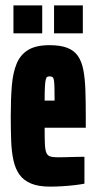

<svg xmlns="http://www.w3.org/2000/svg" viewBox="-20 -686 358 714"><path d="M166 8Q123 8 95.5 -3.5Q68 -15 52.5 -36.5Q37 -58 30 -90Q23 -122 21.5 -163Q20 -204 20 -254Q20 -318 24 -367Q28 -416 42 -449.5Q56 -483 85 -500.5Q114 -518 164 -518Q205 -518 230.5 -508Q256 -498 270 -477.5Q284 -457 290 -425.5Q296 -394 297.5 -351.5Q299 -309 299 -254V-211H146Q146 -172 147 -150Q148 -128 152.5 -117.5Q157 -107 167.5 -104Q178 -101 197 -101Q205 -101 223 -101.5Q241 -102 261 -102.5Q281 -103 294 -103V-3Q279 0 257.5 2.5Q236 5 212.5 6.5Q189 8 166 8ZM183 -292V-312Q183 -343 182.5 -361Q182 -379 180.5 -388Q179 -397 175 -399.5Q171 -402 164 -402Q159 -402 155.5 -400Q152 -398 150 -389.5Q148 -381 147 -362.5Q146 -344 146 -312H203ZM30 -562V-666H137V-562ZM181 -562V-666H288V-562Z"/></svg>

Font: Saira UltraCondensed Black
Style: Regular
Weight: 900
Width: 1
Designer: Hector Gatti with collaboration of the Omnibus-Type team
Foundry: Omnibus-Type
Version: Version 1.101